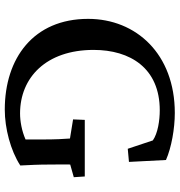

<svg xmlns="http://www.w3.org/2000/svg" viewBox="6 -747 752 804"><g transform="rotate(90 382.0 -345.0)"><path d="M439 11C517 11 610 -13 673 -54C671 -94 669 -128 669 -179C669 -221 668 -253 669 -263L722 -278L719 -324H482L480 -275L560 -262C562 -241 564 -198 564 -151V-76C528 -60 487 -53 455 -53C305 -53 189 -162 189 -361C189 -514 265 -638 442 -638C484 -638 538 -630 568 -609L603 -504L658 -509L650 -664C598 -687 518 -701 453 -701C206 -701 59 -539 59 -338C59 -109 224 11 439 11Z"/></g></svg>

Font: TPK Tissa Web Medium
Style: Regular
Weight: 500
Designer: Jacques Le Bailly, Suppakit Chalermlarp | Katatrad Co.,Ltd.
Foundry: Jacques Le Bailly, Cadson Demak Co.,Ltd.
Version: Version 5.000;Glyphs 3.1.2 (3151)